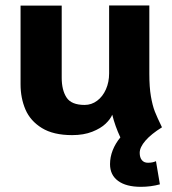

<svg xmlns="http://www.w3.org/2000/svg" viewBox="-20 -496 645 720"><path d="M564.9 108.4 579.6 195.3Q545.4 204.6 508.3 204.6Q453.1 204.6 422.9 182.4Q392.6 160.2 392.6 119.6Q392.6 93.3 402.6 67.6Q412.6 42 431.6 19H431.2Q411.6 -22.9 400.9 -65.9Q394.5 -49.8 376.2 -32.2Q357.9 -14.6 325.9 -2Q293.9 10.7 250.5 10.7Q180.2 10.7 137 -15.9Q93.8 -42.5 75.4 -85.4Q57.1 -128.4 57.1 -179.7V-475.1H211.4V-204.6Q211.4 -158.2 229.5 -130.4Q247.6 -102.5 297.4 -102.5Q323.2 -102.5 344.2 -118.2Q365.2 -133.8 377.2 -160.9Q389.2 -188 389.2 -220.7V-475.6H540V-219.7Q540 -168.9 545.9 -134.8Q551.8 -100.6 560.5 -78.1Q569.3 -55.7 587.4 -18.6Q547.4 6.3 525.6 31.2Q503.9 56.2 503.9 77.1Q503.9 94.7 512 104.5Q520 114.3 534.7 114.3Q552.7 114.3 564.9 108.4Z"/></svg>

Font: Selawik
Style: Bold
Weight: 700
Designer: Aaron Bell
Foundry: Microsoft Corporation
Version: Version 1.01